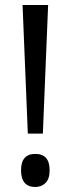

<svg xmlns="http://www.w3.org/2000/svg" viewBox="-20 -734 292 766"><path d="M172 -714H70L91 -201H151ZM121 12Q145 12 161.5 -4Q178 -20 178 -55Q178 -120 121 -120Q64 -120 64 -55Q64 12 121 12Z"/></svg>

Font: Noto Sans Display SemiCondensed
Style: Regular
Weight: 400
Width: 4
Designer: Monotype Design team
Foundry: Monotype Imaging Inc.
Version: 1.000